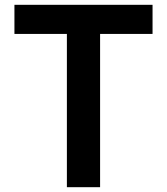

<svg xmlns="http://www.w3.org/2000/svg" viewBox="-20 -778 694 798"><path d="M614 -637H396V0H258V-637H40V-758H614Z"/></svg>

Font: Biryani
Style: Bold
Weight: 700
Designer: Dan Reynolds and Mathieu Reguer
Foundry: Dan Reynolds and Mathieu Reguer
Version: Version 1.004; ttfautohint (v1.1) -l 5 -r 5 -G 72 -x 0 -D la